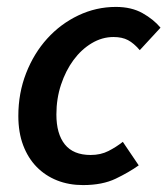

<svg xmlns="http://www.w3.org/2000/svg" viewBox="-20 -523 484 555"><path d="M220 12Q179 12 145 -1.5Q111 -15 86 -40.5Q61 -66 47 -103Q33 -140 33 -188Q33 -254 55.5 -311.5Q78 -369 116.5 -411.5Q155 -454 206.5 -478.5Q258 -503 315 -503Q360 -503 392 -485Q424 -467 444 -443L384 -378Q367 -398 350 -407Q333 -416 308 -416Q275 -416 245 -398Q215 -380 192.5 -349.5Q170 -319 156.5 -278.5Q143 -238 143 -192Q143 -136 167.5 -105.5Q192 -75 242 -75Q271 -75 293.5 -86.5Q316 -98 335 -113L381 -45Q353 -25 314.5 -6.5Q276 12 220 12Z"/></svg>

Font: TypoPRO Source Sans Pro
Style: Italic
Weight: 600
Italic angle: -11°
Designer: Paul D. Hunt
Foundry: Adobe Systems Incorporated
Version: Version 1.075;PS 2.000;hotconv 1.0.86;makeotf.lib2.5.63406